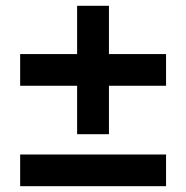

<svg xmlns="http://www.w3.org/2000/svg" viewBox="-20 -640 640 660"><path d="M354.5 -345.2V-178.7H245.1V-345.2H49.3V-454.1H245.1V-620.1H354.5V-454.1H550.8V-345.2ZM49.3 0V-108.9H550.8V0Z"/></svg>

Font: Cousine
Style: Bold
Weight: 700
Monospace: yes
Designer: Steve Matteson
Foundry: Ascender Corporation
Version: Version 1.20